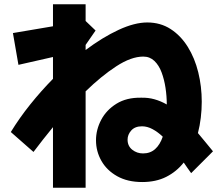

<svg xmlns="http://www.w3.org/2000/svg" viewBox="-20 -818 1040 906"><path d="M230 68V-218Q206 -189 183 -159.5Q160 -130 138 -101L31 -195Q72 -262 123 -325.5Q174 -389 230 -446V-549L67 -512L41 -662L230 -694V-798H384V-719L431 -674L384 -606V-582Q464 -642 539.5 -677Q615 -712 675 -712Q737 -712 785 -681Q833 -650 866 -597Q899 -544 915.5 -477Q932 -410 932 -338Q932 -300 927.5 -262.5Q923 -225 914 -190Q931 -170 948.5 -148.5Q966 -127 985 -104L882 -1Q873 -13 864.5 -25.5Q856 -38 847 -51Q813 -8 764.5 16.5Q716 41 651 41Q582 41 533 13.5Q484 -14 458.5 -59Q433 -104 433 -156Q433 -206 457.5 -252.5Q482 -299 529.5 -328.5Q577 -358 645 -357Q679 -358 709 -349.5Q739 -341 767 -325Q767 -364 761 -403.5Q755 -443 742.5 -476.5Q730 -510 708.5 -530.5Q687 -551 656 -551Q599 -551 528.5 -505Q458 -459 384 -387V68ZM582 -159Q582 -129 604 -111.5Q626 -94 655 -94Q689 -94 712 -114.5Q735 -135 748 -173Q725 -195 700 -208.5Q675 -222 650 -222Q617 -222 599.5 -202.5Q582 -183 582 -159Z"/></svg>

Font: Murecho ExtraBold
Style: Regular
Weight: 800
Designer: Neil Summerour
Foundry: Positype
Version: Version 1.010; ttfautohint (v1.8.3)